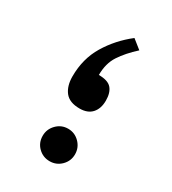

<svg xmlns="http://www.w3.org/2000/svg" viewBox="-135 -594 597 668"><g transform="rotate(30 163.5 -260.5)"><path d="M245.6 -490.7Q209 -457.5 187.7 -425Q166.5 -392.6 166.5 -346.2Q203.6 -346.2 218 -329.3Q232.4 -312.5 232.4 -280.8Q232.4 -249 215.6 -230.2Q198.7 -211.4 166.5 -211.4Q125.5 -211.4 107.4 -234.6Q89.4 -257.8 89.4 -296.4Q89.4 -367.2 122.8 -422.6Q156.2 -478 209.5 -519.5ZM103 -65.4Q103 -92.3 122.1 -111.6Q141.1 -130.9 168 -130.9Q194.8 -130.9 213.9 -111.6Q232.9 -92.3 232.9 -65.4Q232.9 -38.6 213.9 -19.5Q194.8 -0.5 168 -0.5Q141.1 -0.5 122.1 -19Q103 -37.6 103 -65.4Z"/></g></svg>

Font: Vazir FD-WOL
Style: Regular-FD-WOL
Weight: 400
Designer: Saber Rastikerdar
Foundry: Saber Rastikerdar
Version: Version 30.1.0